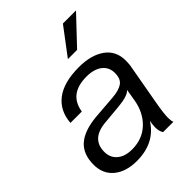

<svg xmlns="http://www.w3.org/2000/svg" viewBox="-215 -842 957 957"><g transform="rotate(-45 264.0 -363.0)"><path d="M179.2 9.8Q104 9.8 58.6 -27.3Q13.2 -64.5 13.2 -129.9Q13.2 -204.1 57.1 -242.9Q101.1 -281.7 191.9 -290L316.9 -299.8Q364.7 -303.7 388.4 -320.3Q412.1 -336.9 412.1 -377.9Q412.1 -418.9 381.8 -442.4Q351.6 -465.8 298.8 -465.8Q175.8 -465.8 159.2 -358.9H79.1Q85 -439 141.8 -482.4Q198.7 -525.9 305.2 -525.9Q391.6 -525.9 442.9 -489Q494.1 -452.1 494.1 -383.8Q494.1 -370.6 492.2 -351.1L453.1 -131.8Q440.9 -64.9 440.9 -33.2Q440.9 -11.2 445.8 0H373Q361.8 -17.6 361.8 -43.9Q361.8 -61.5 366.2 -85.9Q306.2 9.8 179.2 9.8ZM203.1 -47.9Q276.4 -47.9 324.5 -93.8Q372.6 -139.6 384.8 -214.8L395 -275.9Q376.5 -253.4 307.1 -247.1L207 -237.8Q96.2 -229.5 96.2 -137.2Q96.2 -96.2 125 -72Q153.8 -47.9 203.1 -47.9ZM359.9 -592.8H294.9L402.8 -735.8H495.1Z"/></g></svg>

Font: Creato Display
Style: Italic
Weight: 400
Italic angle: -10°
Version: Version 1.000